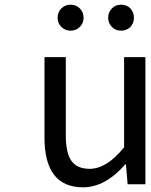

<svg xmlns="http://www.w3.org/2000/svg" viewBox="-20 -787 647 820"><path d="M170 -199V-543H261V-210Q261 -134 285 -100Q309 -66 363 -66Q436 -66 510 -158V-543H601V0H525L518 -85H515Q429 13 335 13Q170 13 170 -199ZM226 -711Q226 -735 242 -751Q258 -767 282 -767Q305 -767 321 -751Q337 -735 337 -711Q337 -688 321 -672Q305 -656 282 -656Q258 -656 242 -672Q226 -688 226 -711ZM458 -672Q442 -688 442 -711Q442 -735 458 -751Q473 -767 497 -767Q521 -767 537 -751Q552 -734 552 -711Q552 -688 537 -672Q521 -656 497 -656Q473 -656 458 -672Z"/></svg>

Font: Source Han Sans Regular
Style: Regular
Weight: 400
Designer: Ryoko NISHIZUKA  (kana & ideographs); Paul D. Hunt (Latin, Greek & Cyrillic); Wenlong ZHANG  (bopomofo); Sandoll Communi
Foundry: Adobe Systems Incorporated
Version: Version 1.00 January 18, 2024, initial release